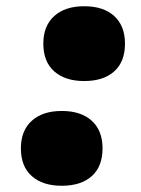

<svg xmlns="http://www.w3.org/2000/svg" viewBox="-20 -576 453 616"><path d="M309 -100Q309 -42 274.5 -11Q240 20 178 20Q117 20 82 -11Q47 -42 47 -100Q47 -157 82 -188.5Q117 -220 178 -220Q240 -220 274.5 -188.5Q309 -157 309 -100ZM381 -436Q381 -378 346.5 -347Q312 -316 250 -316Q189 -316 154 -347Q119 -378 119 -436Q119 -493 154 -524.5Q189 -556 250 -556Q312 -556 346.5 -524.5Q381 -493 381 -436Z"/></svg>

Font: Roboto Serif Black
Style: Italic
Weight: 900
Italic angle: -10°
Version: Version 1.008